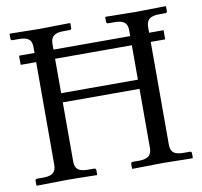

<svg xmlns="http://www.w3.org/2000/svg" viewBox="-74 -725 849 805"><g transform="rotate(-10 350.5 -322.5)"><path d="M513.7 -71.8V-324.2H187V-71.8Q187 -48.3 199.7 -38.1Q212.4 -27.8 241.7 -27.8H268.1Q276.4 -27.8 276.4 -19.5V-1L274.4 1Q187.5 -1 148.4 -1L19.5 1L17.6 -1V-19.5Q17.6 -27.8 25.4 -27.8H51.8Q81.5 -27.8 94 -38.8Q106.4 -49.8 106.4 -71.8V-509.8H40.5V-548.8H106.4V-573.7Q106.4 -597.2 93.8 -607.4Q81.1 -617.7 51.8 -617.7H25.4Q17.1 -617.7 17.1 -626V-644.5L19 -646.5Q106 -644.5 145 -644.5L273.9 -646.5L275.9 -644.5V-626Q275.9 -617.7 268.1 -617.7H241.7Q211.9 -617.7 199.5 -606.7Q187 -595.7 187 -573.7V-548.8H513.7V-573.7Q513.7 -597.2 501 -607.4Q488.3 -617.7 459 -617.7H432.6Q424.3 -617.7 424.3 -626V-644.5L426.3 -646.5Q513.2 -644.5 552.2 -644.5L681.2 -646.5L683.1 -644.5V-626Q683.1 -617.7 675.3 -617.7H648.9Q619.1 -617.7 606.7 -606.7Q594.2 -595.7 594.2 -573.7V-548.8H655.8V-509.8H594.2V-71.8Q594.2 -48.3 606.9 -38.1Q619.6 -27.8 648.9 -27.8H675.3Q683.6 -27.8 683.6 -19.5V-1L681.6 1Q594.7 -1 555.7 -1L426.8 1L424.8 -1V-19.5Q424.8 -27.8 432.6 -27.8H459Q488.8 -27.8 501.2 -38.8Q513.7 -49.8 513.7 -71.8ZM513.7 -509.8H187V-363.3H513.7Z"/></g></svg>

Font: Libertinage
Style: f
Weight: 400
Designer: OSP
Foundry: OSP
Version: Version 1.0; 2008; OFL relea